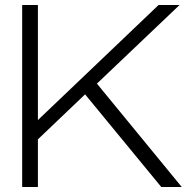

<svg xmlns="http://www.w3.org/2000/svg" viewBox="-20 -749 761 769"><path d="M68.8 0V-729H131.8V-268.1L615.2 -729H699.2L368.2 -414.1L708 0H626L320.8 -371.1L131.8 -190.9V0Z"/></svg>

Font: Lumene Sans Expanded Light
Style: Regular
Weight: 300
Width: 7
Designer: Deni Anggara
Version: Version 1.003;Glyphs 3.1.2 (3151)